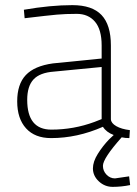

<svg xmlns="http://www.w3.org/2000/svg" viewBox="-20 -529 534 748"><path d="M487 192Q453 199 419 199Q388 199 365 177.5Q342 156 342 127Q342 101 361 70.5Q380 40 405 14L423 -3Q394 -14 381 -35Q281 9 179 9Q116 9 81.5 -29Q47 -67 47 -134Q47 -201 80.5 -236.5Q114 -272 186 -282L376 -301V-352Q376 -414 350 -444.5Q324 -475 279 -475Q235 -475 201.5 -472Q168 -469 76 -458L73 -491Q177 -509 262 -509Q339 -509 375.5 -470.5Q412 -432 412 -352V-64Q413 -49 433 -37.5Q453 -26 486 -22L484 9Q468 9 454 6Q381 88 381 117Q381 137 395 151.5Q409 166 428 166L483 158ZM376 -268 190 -250Q135 -246 110.5 -219.5Q86 -193 86 -140Q86 -24 180 -24Q267 -24 348 -54L376 -65Z"/></svg>

Font: Cairo ExtraLight
Style: Regular
Weight: 250
Designer: Mohamed Gaber, the designers of Titillium
Foundry: Kief Type Foundry
Version: Version 2.009; ttfautohint (v1.5.33-1714) -l 8 -r 50 -G 200 